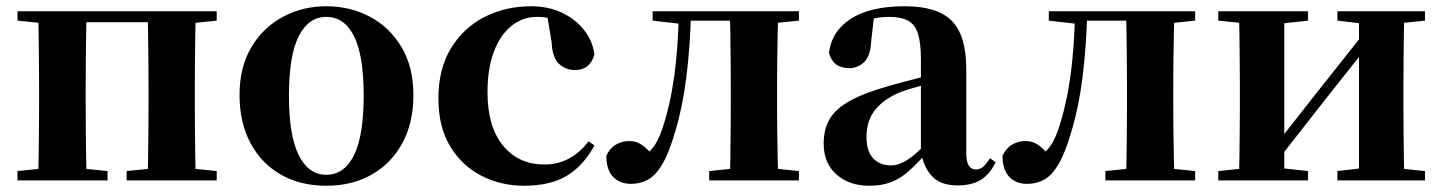

<svg xmlns="http://www.w3.org/2000/svg" viewBox="-20 -577 4614 614"><path d="M101 0Q103 -26 103.5 -68Q104 -110 104.5 -156Q105 -202 105 -236V-305Q105 -339 104.5 -385Q104 -431 103.5 -473.5Q103 -516 101 -541H257Q256 -516 255.5 -473.5Q255 -431 254.5 -385Q254 -339 254 -305V-236Q254 -202 254.5 -156Q255 -110 255.5 -68Q256 -26 257 0ZM452 0Q453 -26 453.5 -68Q454 -110 454.5 -156Q455 -202 455 -236V-305Q455 -339 454.5 -385Q454 -431 453.5 -473.5Q453 -516 452 -541H606Q605 -516 604.5 -473.5Q604 -431 603.5 -385Q603 -339 603 -305V-236Q603 -202 603.5 -156Q604 -110 604.5 -68Q605 -26 606 0ZM36 0V-30L145 -41H215L324 -30V0ZM385 0V-30L495 -41H565L673 -30V0ZM36 -511V-541H179V-500H145ZM530 -500V-541H673V-511L565 -500ZM179 -506V-541H530V-506Z M1023 17Q941 17 878.5 -18.5Q816 -54 781 -119.5Q746 -185 746 -273Q746 -362 783.5 -425.5Q821 -489 884.5 -523Q948 -557 1023 -557Q1100 -557 1163 -523.5Q1226 -490 1264 -426.5Q1302 -363 1302 -273Q1302 -184 1266.5 -119Q1231 -54 1168.5 -18.5Q1106 17 1023 17ZM1023 -18Q1081 -18 1112 -80.5Q1143 -143 1143 -271Q1143 -400 1112 -461.5Q1081 -523 1023 -523Q967 -523 935.5 -461.5Q904 -400 904 -271Q904 -143 935.5 -80.5Q967 -18 1023 -18Z M1656 17Q1581 17 1518.5 -15.5Q1456 -48 1419 -110Q1382 -172 1382 -262Q1382 -358 1423 -424Q1464 -490 1531 -523.5Q1598 -557 1679 -557Q1732 -557 1775.5 -537Q1819 -517 1847 -482Q1875 -447 1881 -403Q1867 -353 1819 -353Q1789 -353 1767.5 -373Q1746 -393 1744 -443L1728 -538L1800 -493Q1772 -509 1748 -516Q1724 -523 1697 -523Q1652 -523 1616 -494.5Q1580 -466 1559.5 -412Q1539 -358 1539 -282Q1539 -172 1588.5 -111.5Q1638 -51 1721 -51Q1765 -51 1800.5 -70.5Q1836 -90 1862 -125L1881 -112Q1845 -46 1792 -14.5Q1739 17 1656 17Z M1998 11Q1962 11 1940.5 -11.5Q1919 -34 1919 -79Q1930 -103 1949.5 -114.5Q1969 -126 1993 -126Q2014 -126 2031.5 -114.5Q2049 -103 2068 -80V-67H2044V-81Q2063 -96 2075.5 -115.5Q2088 -135 2099 -168Q2124 -244 2136.5 -336Q2149 -428 2151 -541H2190Q2187 -427 2175 -331Q2163 -235 2140 -159Q2121 -92 2099.5 -54.5Q2078 -17 2053 -3Q2028 11 1998 11ZM2067 -511V-541H2170V-500H2163ZM2172 -511V-541H2360V-511ZM2248 0V-30L2356 -41H2427L2535 -30V0ZM2314 0Q2315 -26 2315.5 -68Q2316 -110 2316.5 -156Q2317 -202 2317 -236V-305Q2317 -339 2316.5 -385Q2316 -431 2315.5 -473.5Q2315 -516 2314 -541H2469Q2468 -516 2467 -473.5Q2466 -431 2465.5 -385Q2465 -339 2465 -305V-236Q2465 -202 2465.5 -156Q2466 -110 2467 -68Q2468 -26 2469 0ZM2391 -500V-541H2535V-511L2427 -500Z M2759 17Q2696 17 2655 -19Q2614 -55 2614 -118Q2614 -163 2633 -196Q2652 -229 2698 -254.5Q2744 -280 2822 -302Q2861 -313 2911.5 -326Q2962 -339 3002 -349V-323Q2962 -313 2922 -302Q2882 -291 2858 -282Q2806 -260 2778.5 -225.5Q2751 -191 2751 -138Q2751 -93 2772.5 -70.5Q2794 -48 2830 -48Q2844 -48 2861.5 -55Q2879 -62 2902.5 -81Q2926 -100 2958 -136L2975 -81H2937Q2909 -50 2884 -28Q2859 -6 2829.5 5.5Q2800 17 2759 17ZM3042 16Q2988 16 2960.5 -13.5Q2933 -43 2925 -92V-95V-387Q2925 -440 2915.5 -469.5Q2906 -499 2883.5 -511Q2861 -523 2823 -523Q2798 -523 2771.5 -517.5Q2745 -512 2708 -498L2775 -523L2766 -446Q2764 -398 2743.5 -378.5Q2723 -359 2696 -359Q2644 -359 2631 -408Q2639 -477 2701 -517Q2763 -557 2874 -557Q2978 -557 3024 -510Q3070 -463 3070 -357V-91Q3070 -60 3078 -47.5Q3086 -35 3101 -35Q3113 -35 3123 -43Q3133 -51 3146 -71L3164 -58Q3145 -19 3116 -1.5Q3087 16 3042 16Z M3265 11Q3229 11 3207.5 -11.5Q3186 -34 3186 -79Q3197 -103 3216.5 -114.5Q3236 -126 3260 -126Q3281 -126 3298.5 -114.5Q3316 -103 3335 -80V-67H3311V-81Q3330 -96 3342.5 -115.5Q3355 -135 3366 -168Q3391 -244 3403.5 -336Q3416 -428 3418 -541H3457Q3454 -427 3442 -331Q3430 -235 3407 -159Q3388 -92 3366.5 -54.5Q3345 -17 3320 -3Q3295 11 3265 11ZM3334 -511V-541H3437V-500H3430ZM3439 -511V-541H3627V-511ZM3515 0V-30L3623 -41H3694L3802 -30V0ZM3581 0Q3582 -26 3582.5 -68Q3583 -110 3583.5 -156Q3584 -202 3584 -236V-305Q3584 -339 3583.5 -385Q3583 -431 3582.5 -473.5Q3582 -516 3581 -541H3736Q3735 -516 3734 -473.5Q3733 -431 3732.5 -385Q3732 -339 3732 -305V-236Q3732 -202 3732.5 -156Q3733 -110 3734 -68Q3735 -26 3736 0ZM3658 -500V-541H3802V-511L3694 -500Z M3876 0V-30L3984 -41H4062L4163 -30V0ZM4257 0V-30L4352 -41H4429L4537 -30V0ZM3941 0Q3943 -26 3943.5 -68Q3944 -110 3944.5 -156Q3945 -202 3945 -236V-305Q3945 -339 3944.5 -385Q3944 -431 3943.5 -473.5Q3943 -516 3941 -541H4087V0ZM4057 -53 4005 -81H4034L4188 -277L4356 -489L4407 -463H4380L4219 -260ZM4326 0V-541H4471Q4470 -516 4469.5 -473.5Q4469 -431 4468.5 -385Q4468 -339 4468 -305V-236Q4468 -202 4468.5 -156Q4469 -110 4469.5 -68Q4470 -26 4471 0ZM3876 -511V-541H4163V-511L4062 -500H3985ZM4257 -511V-541H4537V-511L4429 -500H4352Z"/></svg>

Font: Noto Serif TC ExtraBold
Style: Regular
Weight: 800
Designer: Ryoko NISHIZUKA 西塚涼子 (kana & ideographs); Frank Grießhammer (Latin, Greek & Cyrillic); Wenlong ZHANG 张文龙 (bopomofo); San
Foundry: Adobe
Version: Version 2.002-H1;hotconv 1.1.0;makeotfexe 2.6.0